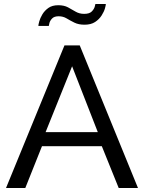

<svg xmlns="http://www.w3.org/2000/svg" viewBox="-20 -936 717 956"><path d="M301 -710H377L667 0H571L487 -208H189L106 0H10ZM467 -278 339 -606 207 -278ZM401 -813Q371 -813 350 -823.5Q329 -834 311.5 -844.5Q294 -855 272 -855Q250 -855 239.5 -844Q229 -833 226 -821Q223 -809 223 -807H171Q171 -813 175.5 -829.5Q180 -846 191 -864.5Q202 -883 221 -896.5Q240 -910 270 -910Q299 -910 318.5 -899.5Q338 -889 356.5 -878Q375 -867 399 -867Q425 -867 436.5 -878.5Q448 -890 451.5 -902Q455 -914 455 -916H507Q507 -910 502.5 -894Q498 -878 486 -859Q474 -840 453.5 -826.5Q433 -813 401 -813Z"/></svg>

Font: Raleway Thin Medium
Style: Regular
Weight: 500
Version: Version 4.026